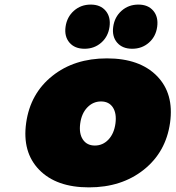

<svg xmlns="http://www.w3.org/2000/svg" viewBox="-20 -810 766 838"><path d="M150.9 -69.1Q76.2 -146 94.2 -273.9Q112.3 -401.9 208.3 -478.5Q304.2 -555.2 446.8 -555.2Q589.4 -555.2 664.8 -478.5Q740.2 -401.9 722.2 -273.9Q704.1 -146 607.4 -69.1Q510.7 7.8 368.2 7.8Q225.6 7.8 150.9 -69.1ZM266.1 -692.9Q272 -735.8 302.5 -762.9Q333 -790 376 -790Q418.5 -790 441.2 -762.9Q463.9 -735.8 458 -692.9Q452.1 -650.4 421.9 -623.8Q391.6 -597.2 349.1 -597.2Q306.2 -597.2 283.2 -624Q260.3 -650.9 266.1 -692.9ZM361.1 -341.1Q335.9 -314.9 330.1 -271Q324.2 -227.1 341.8 -200.9Q359.4 -174.8 394 -174.8Q428.7 -174.8 453.4 -200.9Q478 -227.1 483.9 -271Q489.7 -314.9 472.7 -341.1Q455.6 -367.2 420.9 -367.2Q386.2 -367.2 361.1 -341.1ZM474.1 -692.9Q480 -735.8 510.5 -762.9Q541 -790 584 -790Q626.5 -790 649.2 -762.9Q671.9 -735.8 666 -692.9Q660.2 -650.4 629.9 -623.8Q599.6 -597.2 557.1 -597.2Q514.2 -597.2 491.2 -624Q468.3 -650.9 474.1 -692.9Z"/></svg>

Font: Trueno UltraBlack
Style: Italic
Weight: 950
Designer: Julieta Ulanovsky
Foundry: Julieta Ulanovsky
Version: Version 3.001b | FøM Fix